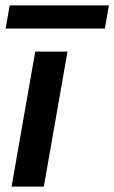

<svg xmlns="http://www.w3.org/2000/svg" viewBox="-20 -694 425 714"><path d="M23 0 111 -502H231L143 0ZM1 -588 16 -674H385L370 -588Z"/></svg>

Font: DM Sans 16pt SemiBold
Style: Italic
Weight: 600
Italic angle: -10°
Version: Version 4.004;gftools[0.9.30]